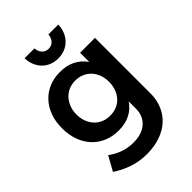

<svg xmlns="http://www.w3.org/2000/svg" viewBox="-271 -869 1184 1184"><g transform="rotate(-45 321.0 -277.0)"><path d="M321 -605Q289 -605 263 -615.5Q237 -626 217.5 -645.5Q198 -665 186.5 -692.5Q175 -720 174 -753H260Q262 -725 278.5 -707Q295 -689 321 -689Q347 -689 363.5 -707Q380 -725 382 -753H468Q467 -720 455.5 -692.5Q444 -665 424.5 -645.5Q405 -626 378.5 -615.5Q352 -605 321 -605ZM570 -535V-51Q570 6 550 52.5Q530 99 493.5 131.5Q457 164 405 181.5Q353 199 290 199Q225 199 168.5 179.5Q112 160 64 128L116 34Q153 61 194 75.5Q235 90 283 90Q355 90 397.5 53Q440 16 440 -48V-111Q413 -70 370 -48.5Q327 -27 270 -27Q217 -27 173 -45.5Q129 -64 97.5 -98Q66 -132 49 -179.5Q32 -227 32 -285Q32 -342 49 -388.5Q66 -435 97 -468.5Q128 -502 171 -520.5Q214 -539 266 -539Q324 -540 368 -518Q412 -496 440 -455V-535ZM298 -129Q329 -129 355.5 -140Q382 -151 400.5 -171.5Q419 -192 429.5 -220Q440 -248 440 -282Q440 -316 429.5 -344Q419 -372 400.5 -392Q382 -412 355.5 -423.5Q329 -435 298 -435Q266 -435 240 -423.5Q214 -412 195.5 -392Q177 -372 166 -343.5Q155 -315 155 -282Q155 -248 165.5 -220Q176 -192 195 -171.5Q214 -151 240 -140Q266 -129 298 -129Z"/></g></svg>

Font: QuotatisMedium
Style: Regular
Weight: 500
Designer: Julieta Ulanovsky
Foundry: Quotatis-Medium
Version: Version 4.000;PS 004.000;hotconv 1.0.88;makeotf.lib2.5.64775